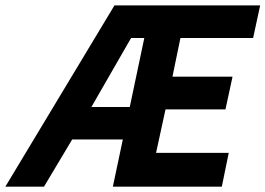

<svg xmlns="http://www.w3.org/2000/svg" viewBox="-63 -696 990 716"><path d="M357.9 0 395 -175.8H206.1L101.1 0H-43L363.8 -675.8H907.2L880.9 -554.2H609.9L580.1 -410.2H804.2L777.8 -288.1H554.2L519 -126H790L764.2 0ZM475.1 -554.2H425.8L277.8 -296.9H420.9Z"/></svg>

Font: Lorenzo Sans
Style: Bold Italic
Weight: 700
Italic angle: -12°
Foundry: Intel Corporation
Version: Version 1.00; ttfautohint (v1.5)